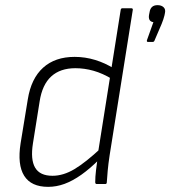

<svg xmlns="http://www.w3.org/2000/svg" viewBox="-20 -715 662 746"><path d="M167 11Q101 11 74 -32Q47 -75 60 -158L88 -329Q101 -410 147.5 -452Q194 -494 270 -494Q311 -494 350 -482Q389 -470 422 -449L417 -407Q379 -430 343.5 -440Q308 -450 273 -450Q214 -450 179 -418Q144 -386 134 -321L108 -158Q98 -95 116.5 -63.5Q135 -32 184 -32Q226 -32 269.5 -58Q313 -84 374 -141L367 -97Q330 -60 296 -36Q262 -12 230.5 -0.5Q199 11 167 11ZM356 0Q350 0 350 -7Q350 -28 353 -53Q356 -78 359 -99L361 -122L449 -677Q450 -683 456 -683H489Q497 -683 496 -677L406 -112Q401 -79 398.5 -52Q396 -25 395 -7Q395 0 389 0ZM555 -552Q552 -552 551 -554Q550 -556 551 -559L576 -629Q566 -630 561.5 -637Q557 -644 559 -657L561 -667Q565 -695 592 -695Q607 -695 615.5 -687Q624 -679 621 -665L619 -655Q617 -647 614.5 -639.5Q612 -632 608 -622L581 -559Q579 -552 573 -552Z"/></svg>

Font: Sofia Sans Semi Condensed Light
Style: Italic
Weight: 300
Italic angle: -9°
Version: Version 4.100